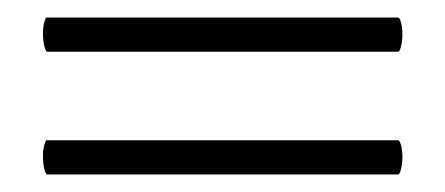

<svg xmlns="http://www.w3.org/2000/svg" viewBox="-20 -299 508 219"><path d="M29 -121Q29 -128 30.5 -133.5Q32 -139 33 -139H434Q436 -139 437.5 -133Q439 -127 439 -120Q439 -113 437.5 -106.5Q436 -100 434 -100H34Q32 -100 30.5 -106.5Q29 -113 29 -121ZM29 -261Q29 -268 30.5 -273.5Q32 -279 33 -279H434Q436 -279 437.5 -273Q439 -267 439 -260Q439 -253 437.5 -246.5Q436 -240 434 -240H34Q32 -240 30.5 -246.5Q29 -253 29 -261Z"/></svg>

Font: Cormorant Infant
Style: Regular
Weight: 400
Designer: Christian Thalmann (Catharsis Fonts)
Foundry: Catharsis Fonts
Version: Version 4.000